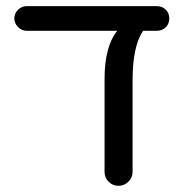

<svg xmlns="http://www.w3.org/2000/svg" viewBox="-20 -597 613 623"><path d="M319.3 -39.1V-340.8Q319.3 -446.3 360.4 -497.1H66.4Q50.8 -497.1 38.6 -509.3Q26.4 -521.5 26.4 -537.1Q26.4 -553.7 38.6 -565.4Q50.8 -577.1 66.4 -577.1H488.3Q505.9 -577.1 517.6 -565.9Q529.3 -554.7 529.3 -537.1Q529.3 -519.5 517.6 -508.3Q505.9 -497.1 488.3 -497.1H444.3Q410.2 -446.3 410.2 -336.9V-39.1Q410.2 -20.5 396.5 -7.3Q382.8 5.9 364.3 5.9Q345.7 5.9 332.5 -7.3Q319.3 -20.5 319.3 -39.1Z"/></svg>

Font: jf-openhuninn-2.1
Style: Regular
Weight: 400
Designer: [Kosugi Maru]
Designed by MOTOYA      

[Varela Round]
Joe Prince (Latin component); Avraham Cornfeld (Hebrew component)
Foundry: justfont Co., Ltd.
Version: 2.1